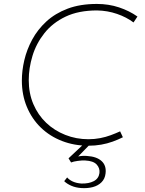

<svg xmlns="http://www.w3.org/2000/svg" viewBox="-20 -728 737 975"><path d="M604 -31Q580 -19 552.5 -9Q525 1 494 6.5Q463 12 429 12Q357 12 295 -12Q233 -36 187.5 -80Q142 -124 116.5 -185Q91 -246 91 -319Q91 -369 103.5 -422.5Q116 -476 143.5 -527Q171 -578 215.5 -619Q260 -660 323.5 -684Q387 -708 472 -708Q532 -708 584.5 -690.5Q637 -673 678 -644L658 -614Q622 -641 574 -657.5Q526 -674 473 -675Q379 -675 313 -643.5Q247 -612 205.5 -559.5Q164 -507 145 -444.5Q126 -382 126 -321Q126 -254 149.5 -199Q173 -144 214.5 -104.5Q256 -65 311.5 -43Q367 -21 429 -21Q460 -21 488.5 -26.5Q517 -32 542.5 -41.5Q568 -51 590 -61ZM321 173Q331 185 349 193.5Q367 202 393 204Q431 205 456 192Q481 179 485 151Q488 126 471 107.5Q454 89 413 87Q397 86 375 89Q353 92 341 97L328 76L410 -1L436 6L358 86L342 77Q354 71 377 66.5Q400 62 422 64Q471 67 496 90Q521 113 516 153Q513 180 495.5 197.5Q478 215 451.5 222Q425 229 393 227Q364 225 341.5 215Q319 205 306 192Z"/></svg>

Font: Josefin Sans Thin ExtraLight
Style: Italic
Weight: 250
Italic angle: -7°
Version: Version 2.000